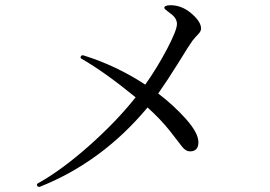

<svg xmlns="http://www.w3.org/2000/svg" viewBox="-20 -732 1040 739"><path d="M122.1 -21.5Q122.1 -24.4 126 -26.4Q215.8 -76.2 321.8 -169.9Q427.7 -263.7 502 -357.4Q383.8 -454.1 293.9 -505.9Q290 -507.8 290 -510.7Q290 -513.7 292.5 -516.6Q294.9 -519.5 297.9 -519.5L301.8 -518.6Q427.7 -479.5 539.1 -406.2Q585.9 -472.7 623.5 -544.4Q661.1 -616.2 661.1 -639.6Q661.1 -662.1 636.7 -679.7Q612.3 -697.3 612.3 -701.2Q612.3 -711.9 636.7 -711.9Q679.7 -711.9 716.8 -680.2Q753.9 -648.4 753.9 -622.1Q753.9 -611.3 742.2 -599.6Q730.5 -587.9 720.7 -575.2Q710.9 -562.5 666 -489.3Q620.1 -416 588.9 -372.1Q648.4 -327.1 695.8 -273.9Q743.2 -220.7 743.7 -185.1Q744.1 -149.4 710.9 -149.4Q695.3 -149.4 681.2 -167Q667 -184.6 632.8 -229.5Q597.7 -273.4 547.9 -318.4Q374 -109.4 134.8 -13.7Q132.8 -12.7 131.8 -12.7Q122.1 -12.7 122.1 -21.5Z"/></svg>

Font: GenEi Koburi Mincho v6
Style: Regular
Weight: 400
Designer: o_tamon (Modified)
Foundry: o_tamon / Adobe Systems Incorporated
Version: Version 6.1